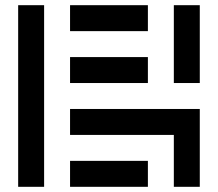

<svg xmlns="http://www.w3.org/2000/svg" viewBox="-20 -720 840 740"><path d="M150 0V-700H50V0ZM250 -700V-600H550V-700ZM650 -400H750V-700H650ZM250 -500V-400H550V-500ZM250 -200H650V0H750V-300H250ZM550 0V-100H250V0Z"/></svg>

Font: Mourier
Style: Regular
Weight: 400
Designer: Eric Mourier
Foundry: Velvetyne Type Foundry
Version: Version 2.000;hotconv 1.0.109;makeotfexe 2.5.65596